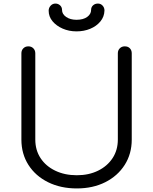

<svg xmlns="http://www.w3.org/2000/svg" viewBox="-20 -1041 859 1077"><path d="M411 16Q320 16 249.5 -19Q179 -54 139.5 -116Q100 -178 100 -258V-742Q100 -759 111 -770Q122 -781 139 -781Q156 -781 167 -770Q178 -759 178 -742V-258Q178 -199 207.5 -154Q237 -109 290 -83.5Q343 -58 411 -58Q478 -58 530 -83.5Q582 -109 611.5 -154Q641 -199 641 -258V-742Q641 -759 652 -770Q663 -781 680 -781Q698 -781 708.5 -770Q719 -759 719 -742V-258Q719 -178 679.5 -116Q640 -54 570.5 -19Q501 16 411 16ZM409 -865Q367 -865 331.5 -880.5Q296 -896 274.5 -922Q253 -948 253 -981Q253 -997 264 -1009Q275 -1021 291 -1021Q306 -1021 317 -1011Q328 -1001 328 -985Q328 -962 351 -946Q374 -930 409 -930Q447 -930 469 -946Q491 -962 491 -985Q491 -1001 502 -1011Q513 -1021 529 -1021Q545 -1021 555.5 -1009.5Q566 -998 566 -982Q565 -947 543 -920.5Q521 -894 486 -879.5Q451 -865 409 -865Z"/></svg>

Font: Comfortaa
Style: Regular
Weight: 400
Designer: Johan Aakerlund
Foundry: Johan Aakerlund
Version: Version 3.104; ttfautohint (v1.8.1.43-b0c9)